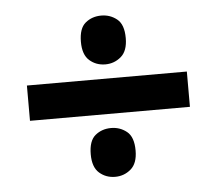

<svg xmlns="http://www.w3.org/2000/svg" viewBox="-42 -643 656 580"><g transform="rotate(-5 286.0 -352.5)"><path d="M43 -299V-406H528V-299ZM285 -108Q257 -108 237 -125.5Q217 -143 217 -182Q217 -223 237 -239.5Q257 -256 285 -256Q312 -256 332.5 -239.5Q353 -223 353 -182Q353 -143 332.5 -125.5Q312 -108 285 -108ZM285 -449Q257 -449 237 -466.5Q217 -484 217 -523Q217 -564 237 -580.5Q257 -597 285 -597Q312 -597 332.5 -580.5Q353 -564 353 -523Q353 -484 332.5 -466.5Q312 -449 285 -449Z"/></g></svg>

Font: Noto Sans Thai
Style: Bold
Weight: 700
Designer: Monotype Design Team
Foundry: Monotype Imaging Inc.
Version: Version 2.001